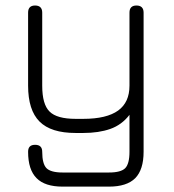

<svg xmlns="http://www.w3.org/2000/svg" viewBox="-20 -494 648 714"><path d="M385.5 200C385.5 200 212.5 200 212.5 200C169 200 136.5 189.5 116 168.5C95 147.5 84.5 115 84.5 70.5C84.5 70.5 84.5 70.5 84.5 70.5C84.5 53 93 44.5 110.5 44.5C110.5 44.5 110.5 44.5 110.5 44.5C128 44.5 137 53 137 70.5C137 70.5 137 70.5 137 70.5C137 100.5 142.5 121 153 131.5C163.5 142 183.5 147.5 212.5 147.5C212.5 147.5 212.5 147.5 212.5 147.5C212.5 147.5 385.5 147.5 385.5 147.5C415 147.5 435 142 445.5 131.5C456 121 461.5 100.5 461.5 70.5C461.5 70.5 461.5 70.5 461.5 70.5C461.5 70.5 461.5 -67 461.5 -67C442.5 -42 418.5 -24.5 390 -14.5C361.5 -4.5 328 0.5 289.5 0.5C289.5 0.5 289.5 0.5 289.5 0.5C289.5 0.5 261.5 0.5 261.5 0.5C200 0.5 155.5 -13.5 127 -42C98.5 -70.5 84.5 -115 84.5 -175.5C84.5 -175.5 84.5 -175.5 84.5 -175.5C84.5 -175.5 84.5 -447 84.5 -447C84.5 -464.5 93 -473.5 110.5 -473.5C110.5 -473.5 110.5 -473.5 110.5 -473.5C128 -473.5 137 -464.5 137 -447C137 -447 137 -447 137 -447C137 -447 137 -175.5 137 -175.5C137 -129 146 -97 164.5 -79C182.5 -61 215 -52 261.5 -52C261.5 -52 261.5 -52 261.5 -52C261.5 -52 289.5 -52 289.5 -52C348 -52 391 -62.5 419.5 -83C447.5 -103.5 461.5 -134 461.5 -175.5C461.5 -175.5 461.5 -175.5 461.5 -175.5C461.5 -175.5 461.5 -447 461.5 -447C461.5 -464.5 470 -473.5 487.5 -473.5C487.5 -473.5 487.5 -473.5 487.5 -473.5C505 -473.5 514 -464.5 514 -447C514 -447 514 -447 514 -447C514 -447 514 70.5 514 70.5C514 115 503.5 147.5 483 168.5C462 189.5 429.5 200 385.5 200C385.5 200 385.5 200 385.5 200Z"/></svg>

Font: Jura-Fortis-Regular
Style: Regular
Weight: 500
Designer: Daniel Johnson, Alexei Vanyashin, Mirko Velimirovic
Foundry: Daniel Johnson
Version: ""